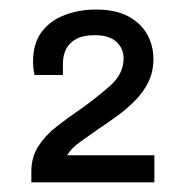

<svg xmlns="http://www.w3.org/2000/svg" viewBox="-20 -818 386 398"><path d="M45 -440V-462.7Q45 -492.7 59.7 -515.2Q74.3 -537.7 97.7 -555.9Q121 -574.2 145.4 -590.7Q180.6 -615.6 208.4 -640.3Q236.2 -664.9 236.2 -697.3Q236.2 -717.3 221.4 -731.2Q206.5 -745.1 176.5 -745.1Q152.1 -745.1 137.7 -737.1Q123.2 -729.1 116.8 -715.8Q110.4 -702.6 110.4 -686.2V-662.5H51.5Q50.5 -666.9 49.5 -674.7Q48.5 -682.4 48.5 -689.9Q48.5 -728.3 66.5 -752Q84.5 -775.7 114.3 -786.9Q144 -798.2 179 -798.2Q219.7 -798.2 245.9 -784.1Q272.1 -770 285 -746.8Q298 -723.6 298 -695.7Q298 -669.6 287.9 -648.6Q277.7 -627.6 260.9 -610.4Q244 -593.1 223.9 -578.4Q203.8 -563.7 183.4 -550.2Q163 -536.1 145.2 -523.2Q127.4 -510.3 119.1 -496.1H300V-440Z"/></svg>

Font: Archivo SemiBold
Style: Regular
Weight: 600
Designer: Hector Gatti
Foundry: Omnibus-Type
Version: Version 2.001